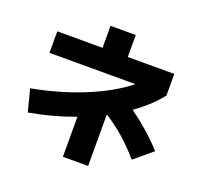

<svg xmlns="http://www.w3.org/2000/svg" viewBox="-135 -900 1134 1090"><g transform="rotate(20 432.0 -354.5)"><path d="M598.6 -487.3H79.1V-617.2H352.5V-750H504.9V-617.2H786.1V-487.3Q730.5 -413.6 633.3 -345.2Q689.5 -304.7 741 -259.3Q792.5 -213.9 834 -168L725.6 -77.1Q672.9 -137.7 621.3 -183.1Q569.8 -228.5 507.3 -269L504.9 -268.1V41H352.5V-200.7Q218.8 -150.9 79.1 -127L44.9 -260.7Q215.3 -292.5 359.1 -351.6Q502.9 -410.6 598.6 -487.3Z"/></g></svg>

Font: Pretendard GOV ExtraBold
Style: Regular
Weight: 800
Designer: Base glyphs from Inter by Rasmus Andersson; Hangeul glyphs from Noto Sans CJK(Source Han Sans) by Jang Soo-young and Kan
Foundry: Kil Hyung-jin
Version: Version 1.309